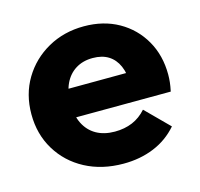

<svg xmlns="http://www.w3.org/2000/svg" viewBox="-81 -584 710 682"><g transform="rotate(-15 274.0 -243.0)"><path d="M293.5 11Q214.5 11 153.2 -21.5Q92 -54 57 -111.8Q22 -169.5 22 -243Q22 -316 56.2 -373.2Q90.5 -430.5 149.8 -463.8Q209 -497 282.5 -497Q354.5 -497 409.8 -465.8Q465 -434.5 496.5 -379.5Q528 -324.5 528 -254Q528 -240.5 526.5 -226Q525 -211.5 521 -193L102 -191.5V-296.5L456 -298L390 -253.5Q389 -295.5 376.8 -323.2Q364.5 -351 341.2 -365.5Q318 -380 283.5 -380Q247.5 -380 221 -363.5Q194.5 -347 180.2 -316.8Q166 -286.5 166 -244Q166 -201 181.2 -170.2Q196.5 -139.5 225 -123.2Q253.5 -107 293 -107Q329 -107 358 -119.2Q387 -131.5 409 -156.5L493 -72.5Q457 -31 406 -10Q355 11 293.5 11Z"/></g></svg>

Font: Outfit Thin
Style: Regular
Weight: 100
Designer: Rodrigo Fuenzalida
Foundry: fragTYPE
Version: Version 1.000